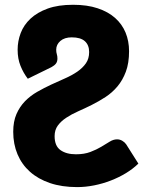

<svg xmlns="http://www.w3.org/2000/svg" viewBox="-20 -756 593 784"><path d="M93.5 -434.5Q75.5 -458 63.8 -487Q52 -516 52 -553Q52 -588 64.5 -621Q77 -654 104.5 -679.8Q132 -705.5 174.8 -721Q217.5 -736.5 278.5 -736.5Q336 -736.5 378.8 -722.2Q421.5 -708 450 -682.8Q478.5 -657.5 492.8 -622.8Q507 -588 507 -547Q507 -498.5 494 -463.5Q481 -428.5 459.5 -403Q438 -377.5 410.8 -359.8Q383.5 -342 355 -327.8Q326.5 -313.5 299.2 -301.5Q272 -289.5 250.5 -275.2Q229 -261 216 -243.2Q203 -225.5 203 -200Q203 -160 227 -143Q251 -126 290 -126Q324 -126 349 -135.5Q374 -145 393.2 -156.5Q412.5 -168 427.8 -177.5Q443 -187 458 -187Q469.5 -187 479.2 -181.2Q489 -175.5 495 -167L545 -88Q523 -66.5 494.2 -49Q465.5 -31.5 432.5 -18.8Q399.5 -6 364.2 1Q329 8 295 8Q232.5 8 184 -8.5Q135.5 -25 102.2 -54.8Q69 -84.5 51.5 -126Q34 -167.5 34 -218Q34 -260 47.2 -290.2Q60.5 -320.5 82.2 -342.8Q104 -365 132 -381Q160 -397 189 -410.5Q218 -424 246 -436.2Q274 -448.5 295.8 -463.5Q317.5 -478.5 330.8 -497.5Q344 -516.5 344 -543.5Q344 -572 326.5 -587.8Q309 -603.5 273 -603.5Q243.5 -603.5 226.5 -588.8Q209.5 -574 209.5 -553Q209.5 -542.5 212 -534.8Q214.5 -527 214.5 -517Q214.5 -504.5 208.5 -496.5Q202.5 -488.5 189.5 -481.5Z"/></svg>

Font: Lato ExtraBold
Style: Regular
Weight: 800
Designer: Lukasz Dziedzic with Adam Twardoch and Botio Nikoltchev
Foundry: tyPoland Lukasz Dziedzic
Version: Version 2.015; 2015-08-06; http://www.latofonts.com/